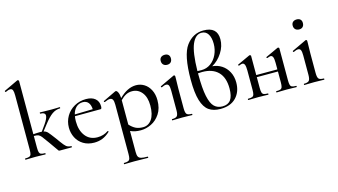

<svg xmlns="http://www.w3.org/2000/svg" viewBox="-105 -1107 3107 1765"><g transform="rotate(-15 1449.0 -225.0)"><path d="M462 0H350Q342 0 338.5 -3Q335 -6 319 -30.5Q303 -55 273 -96Q237 -147 223.5 -163.5Q210 -180 195.5 -186Q181 -192 153 -191V-81Q153 -50 157.5 -36Q162 -22 174 -17Q186 -12 213 -12Q215 -12 215 -6Q215 0 213 0Q187 0 172 -1L120 -2L65 -1Q50 0 23 0Q21 0 21 -6Q21 -12 23 -12Q50 -12 62.5 -17Q75 -22 79.5 -36Q84 -50 84 -81V-595Q84 -631 77.5 -646.5Q71 -662 53 -662Q36 -662 10 -649H9Q5 -649 3 -654Q1 -659 4 -661L137 -724L141 -725Q145 -725 149 -721.5Q153 -718 153 -715V-208Q165 -208 183 -210L216 -211Q228 -211 234 -210L276 -269Q310 -318 310 -344Q310 -374 263 -374Q261 -374 261 -380Q261 -386 263 -386Q288 -386 301 -385L374 -384L424 -385Q434 -386 451 -386Q454 -386 454 -380Q454 -374 451 -374Q410 -374 375 -349Q340 -324 296 -267L250 -208Q273 -203 288 -187Q303 -171 344 -116Q357 -99 372 -77Q397 -42 414 -27.5Q431 -13 462 -12Q465 -12 465 -6Q465 0 462 0Z M820 -59Q823 -59 826 -55.5Q829 -52 826 -50Q791 -17 754.5 -2.5Q718 12 676 12Q616 12 572.5 -14.5Q529 -41 506.5 -85.5Q484 -130 484 -181Q484 -240 512.5 -289Q541 -338 591.5 -366.5Q642 -395 703 -395Q759 -395 790 -368.5Q821 -342 821 -296Q821 -270 810 -270L565 -269Q561 -249 561 -220Q561 -134 602.5 -81Q644 -28 717 -28Q775 -28 819 -59ZM568 -285 740 -289Q738 -330 719.5 -352.5Q701 -375 668 -375Q630 -375 604.5 -351.5Q579 -328 568 -285Z M1336 -215Q1336 -138 1302 -86.5Q1268 -35 1218 -11Q1168 13 1118 13Q1089 13 1066 8.5Q1043 4 1019 -7V194Q1019 224 1026.5 238Q1034 252 1053.5 257.5Q1073 263 1115 263Q1118 263 1118 269Q1118 275 1115 275Q1080 275 1060 274L985 273L929 274Q915 275 890 275Q887 275 887 269Q887 263 890 263Q916 263 929 257.5Q942 252 946.5 238Q951 224 951 194V-274Q951 -308 943 -323.5Q935 -339 916 -339Q898 -339 865 -324H864Q860 -324 857.5 -328.5Q855 -333 859 -335L980 -393Q982 -395 986 -395Q998 -395 1007.5 -375Q1017 -355 1019 -320Q1098 -399 1180 -399Q1222 -399 1257.5 -377Q1293 -355 1314.5 -313Q1336 -271 1336 -215ZM1260 -184Q1260 -265 1223.5 -310Q1187 -355 1131 -355Q1098 -355 1071.5 -341Q1045 -327 1019 -300V-68Q1045 -39 1074 -24Q1103 -9 1145 -9Q1197 -9 1228.5 -54.5Q1260 -100 1260 -184Z M1421 -12Q1457 -12 1469 -26Q1481 -40 1481 -81V-265Q1481 -301 1474 -316.5Q1467 -332 1449 -332Q1432 -332 1406 -319H1405Q1401 -319 1399 -324.5Q1397 -330 1401 -331L1537 -395L1541 -396Q1545 -396 1548 -392.5Q1551 -389 1551 -386V-365Q1549 -323 1549 -267V-81Q1549 -39 1560.5 -25.5Q1572 -12 1609 -12Q1612 -12 1612 -6Q1612 0 1609 0Q1585 0 1570 -1L1515 -2L1460 -1Q1445 0 1421 0Q1418 0 1418 -6Q1418 -12 1421 -12ZM1458 -555Q1458 -577 1471.5 -589Q1485 -601 1508 -601Q1530 -601 1542.5 -589Q1555 -577 1555 -555Q1555 -532 1542.5 -519Q1530 -506 1508 -506Q1485 -506 1471.5 -519Q1458 -532 1458 -555Z M2078 -185Q2078 -97 2025.5 -42Q1973 13 1876 13Q1809 13 1766.5 -17Q1724 -47 1702 -119Q1680 -191 1680 -316Q1680 -552 1744.5 -638.5Q1809 -725 1909 -725Q2040 -725 2040 -607Q2040 -541 2001 -480Q1962 -419 1903 -386Q1952 -382 1991.5 -356.5Q2031 -331 2054.5 -286.5Q2078 -242 2078 -185ZM1760 -378Q1775 -377 1799 -377Q1848 -377 1887 -405Q1926 -433 1948 -480.5Q1970 -528 1970 -583Q1970 -641 1948.5 -675Q1927 -709 1886 -709Q1829 -709 1796 -632.5Q1763 -556 1760 -378ZM2004 -148Q2004 -252 1951 -305.5Q1898 -359 1800 -359Q1775 -359 1760 -357V-346Q1760 -213 1776 -138Q1792 -63 1822.5 -34Q1853 -5 1900 -5Q1953 -5 1978.5 -40Q2004 -75 2004 -148Z M2602 0Q2576 0 2562 -1L2509 -2L2454 -1Q2439 0 2413 0Q2410 0 2410 -6Q2410 -12 2413 -12Q2440 -12 2452.5 -17Q2465 -22 2469.5 -36.5Q2474 -51 2474 -81V-183H2273V-81Q2273 -51 2277.5 -36.5Q2282 -22 2294.5 -17Q2307 -12 2333 -12Q2336 -12 2336 -6Q2336 0 2333 0Q2307 0 2293 -1L2240 -2L2186 -1Q2171 0 2144 0Q2141 0 2141 -6Q2141 -12 2144 -12Q2171 -12 2183.5 -17Q2196 -22 2200.5 -36.5Q2205 -51 2205 -81V-265Q2205 -303 2198 -320Q2191 -337 2175 -337Q2167 -337 2144 -328H2142Q2138 -328 2136.5 -333Q2135 -338 2138 -339L2257 -394L2261 -395Q2265 -395 2269 -392Q2273 -389 2273 -386V-203H2474V-265Q2474 -303 2467 -320Q2460 -337 2444 -337Q2436 -337 2413 -328H2411Q2407 -328 2405.5 -333Q2404 -338 2407 -339L2526 -394L2530 -395Q2534 -395 2538 -392Q2542 -389 2542 -386V-81Q2542 -51 2546.5 -36.5Q2551 -22 2563.5 -17Q2576 -12 2602 -12Q2605 -12 2605 -6Q2605 0 2602 0Z M2677 -12Q2713 -12 2725 -26Q2737 -40 2737 -81V-265Q2737 -301 2730 -316.5Q2723 -332 2705 -332Q2688 -332 2662 -319H2661Q2657 -319 2655 -324.5Q2653 -330 2657 -331L2793 -395L2797 -396Q2801 -396 2804 -392.5Q2807 -389 2807 -386V-365Q2805 -323 2805 -267V-81Q2805 -39 2816.5 -25.5Q2828 -12 2865 -12Q2868 -12 2868 -6Q2868 0 2865 0Q2841 0 2826 -1L2771 -2L2716 -1Q2701 0 2677 0Q2674 0 2674 -6Q2674 -12 2677 -12ZM2714 -555Q2714 -577 2727.5 -589Q2741 -601 2764 -601Q2786 -601 2798.5 -589Q2811 -577 2811 -555Q2811 -532 2798.5 -519Q2786 -506 2764 -506Q2741 -506 2727.5 -519Q2714 -532 2714 -555Z"/></g></svg>

Font: Cormorant Infant Medium
Style: Regular
Weight: 500
Designer: Christian Thalmann (Catharsis Fonts)
Version: Version 3.000